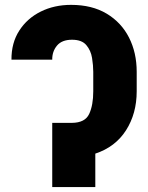

<svg xmlns="http://www.w3.org/2000/svg" viewBox="-20 -757 600 777"><path d="M191.4 0V-259.8H271.5Q324.2 -260.3 340.8 -295.7Q357.4 -331.1 357.4 -387.7V-466.3Q357.4 -492.2 352.5 -522.5Q347.7 -552.7 329.3 -574.5Q311 -596.2 271.5 -596.2Q230.5 -596.2 210.7 -572.5Q190.9 -548.8 191.4 -515.6H26.4Q25.9 -583.5 58.1 -633.3Q90.3 -683.1 145 -710.2Q199.7 -737.3 267.6 -737.3Q352.1 -737.3 411.4 -701.9Q470.7 -666.5 502 -605.2Q533.2 -543.9 533.2 -466.3V-387.7Q533.2 -297.4 490 -229.7Q446.8 -162.1 365.7 -135.3V0Z"/></svg>

Font: Inter Tight ExtraBold
Style: Regular
Weight: 800
Designer: Rasmus Andersson
Foundry: rsms
Version: Version 3.004; ttfautohint (v1.8.4.7-5d5b)